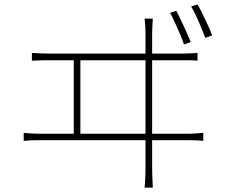

<svg xmlns="http://www.w3.org/2000/svg" viewBox="-20 -827 1040 867"><path d="M776 -778Q785 -762 797 -736.5Q809 -711 821 -684.5Q833 -658 841 -637L811 -626Q804 -647 792.5 -673.5Q781 -700 769.5 -726Q758 -752 748 -769ZM872 -807Q882 -790 894 -765.5Q906 -741 918 -715Q930 -689 938 -667L907 -656Q894 -690 876.5 -731Q859 -772 843 -798ZM670 -743Q669 -725 668 -706.5Q667 -688 667 -680Q667 -675 667 -641.5Q667 -608 667 -556Q667 -504 667 -443Q667 -382 667 -320.5Q667 -259 667 -206Q667 -153 667 -118Q667 -83 667 -75Q667 -67 667.5 -39.5Q668 -12 670 20H633Q636 -13 636.5 -39.5Q637 -66 637 -73Q637 -81 637 -116.5Q637 -152 637 -205Q637 -258 637 -319.5Q637 -381 637 -442.5Q637 -504 637 -556Q637 -608 637 -641.5Q637 -675 637 -680Q637 -691 636 -709Q635 -727 633 -743ZM313 -207V-565H343V-207ZM87 -227Q108 -225 127 -224Q146 -223 165 -223H826Q845 -223 862 -224.5Q879 -226 898 -227V-191Q879 -193 858.5 -193.5Q838 -194 826 -194H165Q146 -194 127.5 -193.5Q109 -193 87 -191ZM124 -588Q144 -587 163.5 -586Q183 -585 202 -585H799Q819 -585 836 -586Q853 -587 872 -588V-553Q853 -555 832.5 -555Q812 -555 799 -555H202Q183 -555 164 -554.5Q145 -554 124 -553Z"/></svg>

Font: Noto Sans SC Thin
Style: Regular
Weight: 100
Designer: Ryoko NISHIZUKA 西塚涼子 (kana, bopomofo & ideographs); Paul D. Hunt (Latin, Greek & Cyrillic); Sandoll Communications 산돌커뮤니
Foundry: Adobe
Version: Version 2.004-H2;hotconv 1.0.118;makeotfexe 2.5.65603